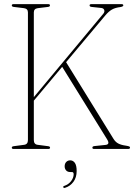

<svg xmlns="http://www.w3.org/2000/svg" viewBox="-20 -720 648 928"><path d="M143.5 -43Q143.5 -22 162.5 -20L212 -13.5Q222 -12.5 222 -6.5Q222 0 213.5 0H45.5Q37 0 37 -6.5Q37 -12.5 47 -13.5L96 -20Q115 -22 115 -43V-660Q115 -678 96 -680.5L47 -686.5Q37 -687.5 37 -694Q37 -700 45.5 -700H213Q221.5 -700 221.5 -694Q221.5 -687.5 211.5 -686.5L162.5 -680.5Q143.5 -678 143.5 -660V-250.5L480 -654.5Q486.5 -663 483.8 -671.5Q481 -680 469.5 -681.5L423 -686.5Q413 -687.5 413 -694Q413 -700 421.5 -700H567.5Q576 -700 576 -694Q576 -688.5 562.5 -686Q537 -683 521 -673.8Q505 -664.5 489 -645.5L299.5 -419.5L528.5 -49Q538 -33.5 552 -26.2Q566 -19 588.5 -16Q600.5 -14 604.5 -12.2Q608.5 -10.5 608.5 -7Q608.5 0 599.5 0H434.5Q426.5 0 426.5 -6.5Q426.5 -13 436.5 -14L489.5 -19.5Q513 -21.5 498 -46L280.5 -397L143.5 -233.5ZM319.5 111.5Q306.5 111.5 299.5 103.5Q292.5 95.5 292.5 84Q292.5 71 300 63Q307.5 55 319.5 55Q333 55 341.8 67.2Q350.5 79.5 350.5 106.5Q350.5 138 334.8 159Q319 180 295 187.5Q288 190 286 185.5Q284 180.5 290.5 178.5Q311.5 171.5 323.8 155.2Q336 139 336 122Q336 111.5 327.5 111.5Z"/></svg>

Font: Fraunces 144pt Soft Thin
Style: Regular
Weight: 100
Version: Version 1.000;[0bf87f6ff]